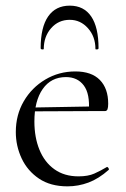

<svg xmlns="http://www.w3.org/2000/svg" viewBox="-20 -648 448 680"><path d="M219 12Q158.8 12 118.1 -15.4Q77.4 -42.8 56.7 -86.9Q36 -131 36 -180.4Q36 -241 64.2 -289.4Q92.4 -337.8 140.6 -366.4Q188.8 -395 246.8 -395Q304.2 -395 333.7 -364.8Q363.2 -334.6 363.2 -280.8Q363.2 -267.8 360.8 -261.2Q358.4 -254.6 351.4 -254.6H294.6Q299 -315.6 276.8 -345.3Q254.6 -375 213.6 -375Q160.8 -375 131.3 -332.8Q101.8 -290.6 101.8 -217.8Q101.8 -161.4 119.8 -117.4Q137.8 -73.4 172.8 -48.4Q207.8 -23.4 258 -23.4Q292 -23.4 314.1 -33.3Q336.2 -43.2 358 -56.2Q360 -58.2 363.5 -53.8Q367 -49.4 365 -46.4Q329.6 -15 293.5 -1.5Q257.4 12 219 12ZM84.4 -253.6 83.4 -267 309.6 -271V-254.6ZM135 -474.6Q135 -472.6 129.5 -473Q124 -473.4 124 -477.2Q124 -551.4 150.5 -589.7Q177 -628 227 -628Q277 -628 303 -589.7Q329 -551.4 329 -477.2Q329 -473.4 323.5 -473Q318 -472.6 318 -474.6Q318 -518.4 291.5 -548.1Q265 -577.8 227 -577.8Q187 -577.8 161 -548.1Q135 -518.4 135 -474.6Z"/></svg>

Font: Cormorant Garamond Light
Style: Regular
Weight: 300
Designer: Christian Thalmann (Catharsis Fonts)
Foundry: Catharsis Fonts
Version: Version 4.001